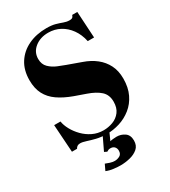

<svg xmlns="http://www.w3.org/2000/svg" viewBox="-211 -773 951 1077"><g transform="rotate(-30 265.0 -234.5)"><path d="M266 12Q229 12 199 4.5Q169 -3 146.5 -10.5Q124 -18 109 -18Q97 -18 90 -13Q83 -8 79 0H46L34 -179H75Q79 -153 94.5 -124.5Q110 -96 134.5 -71Q159 -46 191 -30.5Q223 -15 261 -15Q292 -15 321.5 -26Q351 -37 370 -62Q389 -87 389 -127Q389 -171 361 -196.5Q333 -222 281 -240L210 -265Q155 -285 117 -311.5Q79 -338 59.5 -375.5Q40 -413 40 -466Q40 -531 69.5 -577Q99 -623 150.5 -647.5Q202 -672 268 -672Q302 -672 325 -665.5Q348 -659 366.5 -652Q385 -645 403 -645Q419 -645 424 -651Q429 -657 431 -664H464L474 -493H433Q423 -540 398.5 -574Q374 -608 339.5 -626.5Q305 -645 264 -645Q212 -645 177 -617Q142 -589 142 -545Q142 -510 163.5 -489Q185 -468 213.5 -456.5Q242 -445 261 -438L350 -406Q396 -390 429.5 -363.5Q463 -337 482 -299.5Q501 -262 501 -212Q501 -154 480.5 -111.5Q460 -69 425.5 -41.5Q391 -14 349.5 -1Q308 12 266 12ZM245 203Q227 203 201 200Q175 197 154 188L172 150Q184 155 199.5 160Q215 165 229 165Q246 165 261.5 156.5Q277 148 277 126Q277 111 268 101Q259 91 242 91Q233 91 228 93.5Q223 96 218 99L201 91L245 -1H288L262 57Q267 55 280.5 53.5Q294 52 304 52Q333 52 356 68Q379 84 379 119Q379 152 358 170Q337 188 306 195.5Q275 203 245 203Z"/></g></svg>

Font: Frank Ruhl Libre Black
Style: Regular
Weight: 900
Designer: Yanek Iontef
Foundry: Fontef
Version: Version 6.004